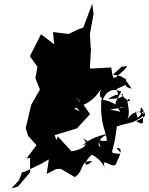

<svg xmlns="http://www.w3.org/2000/svg" viewBox="-20 -943 815 1053"><path d="M386 -369 418 -332C365 -356 359 -367 369 -341C462 -374 492 -390 533 -453C514 -387 552 -428 537 -373C555 -449 601 -461 645 -441C600 -357 608 -381 640 -330C559 -350 569 -334 659 -357C620 -333 649 -377 536 -398C527 -256 564 -223 566 -171C528 -163 510 -196 531 -137C515 -141 509 -185 583 -212C455 -186 454 -152 422 -143C500 -165 440 -176 427 -190C481 -150 433 -123 372 -113L297 -195L289 -174L280 -202L402 -239L474 -317L436 -371L392 -406L421 -387L375 -382ZM113 0 207 -45 248 -69 236 11 288 -16 313 -17 390 28C444 -3 416 -69 486 -58C447 -24 427 -40 483 -95C538 -66 553 -30 566 5C516 -108 592 -14 615 -41C645 -106 654 -132 620 -132C620 -122 677 -87 602 -104C584 -111 604 -107 621 -250C702 -276 701 -260 765 -307C761 -278 776 -248 727 -279C786 -302 780 -314 766 -334C717 -262 741 -322 720 -330C773 -323 789 -370 753 -318C746 -342 755 -388 771 -308C779 -324 704 -358 671 -270C707 -337 667 -380 684 -402C714 -375 674 -386 644 -428C661 -432 672 -399 573 -401C643 -446 631 -400 620 -455C712 -495 636 -471 702 -457C668 -504 669 -503 671 -508C628 -534 651 -523 599 -534C697 -616 607 -562 677 -582C666 -551 598 -515 624 -521C568 -512 615 -506 597 -530L590 -573L481 -567L473 -570L479 -677L450 -655L479 -659L473 -756L493 -866L486 -923L437 -792L409 -782L357 -757L271 -767L277 -700L205 -755L144 -635L185 -577L178 -535L174 -514L199 -452L151 -368L121 -240L134 -198L180 -147L125 -73L145 -78V2L78 81L43 90L84 46L101 2Z"/></svg>

Font: Hussar Lance
Style: Italic
Weight: 700
Foundry: Cannot Into Space Fonts, PlusOne Fonts
Version: Version 2.27